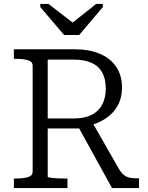

<svg xmlns="http://www.w3.org/2000/svg" viewBox="-20 -962 759 982"><path d="M308 -783H385L506 -926V-942H472L323 -824L378 -826L228 -942H186V-926ZM375 -323 553 0H691V-50H680Q661 -50 644.5 -53Q628 -56 615 -66Q602 -76 590 -95L447 -345ZM224 -59V-657H358Q412 -657 448.5 -640.5Q485 -624 503 -591Q521 -558 521 -509Q521 -463 503.5 -428.5Q486 -394 449.5 -375Q413 -356 355 -356H209L210 -305H376Q385 -305 393 -306.5Q401 -308 409 -311Q417 -314 426 -317Q480 -329 520 -355.5Q560 -382 582 -422Q604 -462 604 -514Q604 -576 574.5 -620Q545 -664 490.5 -687Q436 -710 360 -710H51V-661H62Q99 -661 123 -654Q147 -647 147 -625V-85Q147 -63 123 -56Q99 -49 62 -49H51V0H325V-49H310Q295 -49 279.5 -49.5Q264 -50 251.5 -51.5Q239 -53 231.5 -54.5Q224 -56 224 -59Z"/></svg>

Font: Roboto Serif 20pt Light
Style: Regular
Weight: 300
Version: Version 1.008